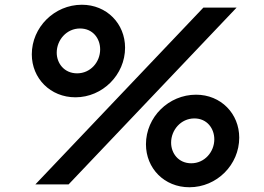

<svg xmlns="http://www.w3.org/2000/svg" viewBox="-20 -777 1114 809"><path d="M129 0H269L977 -745H837ZM114 -548C114 -447 192 -367 298 -367C412 -367 507 -462 507 -576C507 -677 430 -757 325 -757C209 -757 114 -662 114 -548ZM219 -555C219 -609 261 -657 317 -657C372 -657 402 -614 402 -569C402 -515 361 -468 305 -468C250 -468 219 -511 219 -555ZM595 -169C595 -68 672 12 778 12C894 12 988 -83 988 -197C988 -298 911 -378 806 -378C691 -378 595 -284 595 -169ZM701 -176C701 -229 742 -278 799 -278C853 -278 883 -235 883 -190C883 -137 842 -89 786 -89C732 -89 701 -131 701 -176Z"/></svg>

Font: Mluvka Bold
Style: Italic
Weight: 700
Italic angle: -8°
Designer: Modified by Jiří Krblich, Original typeface by Gumpita Rahayu
Foundry: Gumpita Rahayu & Jiří Krblich
Version: Version 2.000;Glyphs 3.1.1 (3134)